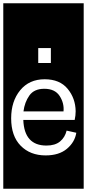

<svg xmlns="http://www.w3.org/2000/svg" viewBox="-32 -937 530 1170"><path d="M-12 213V-917H478V213ZM201 -644V-553H278V-644ZM433 -128 374 -141Q364 -100 334 -75Q304 -50 251 -50Q116 -50 110 -206H423Q429 -233 429 -259Q428 -338 380 -396Q332 -454 240 -454Q146 -454 91 -387Q36 -320 36 -216Q36 -108 94 -49Q152 10 246 10Q328 10 376 -30.5Q424 -71 433 -128ZM355 -258H111Q118 -314 147 -355Q176 -396 238 -396Q303 -396 331.5 -352Q360 -308 355 -258Z"/></svg>

Font: Zilla Slab Highlight Regular
Style: Regular
Weight: 400
Designer: Typotheque Type Foundry
Foundry: Typotheque type foundry
Version: Version 1.1; 2017; ttfautohint (v1.6)